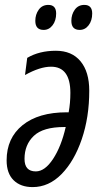

<svg xmlns="http://www.w3.org/2000/svg" viewBox="-20 -753 414 783"><path d="M209 -698Q209 -733 177 -733Q152 -733 138 -713.5Q124 -694 124 -668Q124 -631 158 -631Q180 -631 194.5 -650Q209 -669 209 -698ZM356 -698Q356 -733 324 -733Q299 -733 285 -713.5Q271 -694 271 -668Q271 -631 305 -631Q327 -631 341.5 -650Q356 -669 356 -698ZM344 -383Q344 -460 308.5 -503Q273 -546 208 -546Q140 -546 91 -517L82 -447Q143 -481 188 -481Q267 -481 267 -374Q267 -333 260 -295H252Q137 -295 72 -242.5Q7 -190 7 -99Q7 -46 35.5 -18Q64 10 113 10Q179 10 231 -43Q283 -96 313.5 -185.5Q344 -275 344 -383ZM80 -105Q80 -163 118 -199Q156 -235 242 -235H248Q230 -156 196.5 -105Q163 -54 126 -54Q80 -54 80 -105Z"/></svg>

Font: Noto Sans Display Condensed
Style: Italic
Weight: 400
Width: 3
Designer: Monotype Design team
Foundry: Monotype Imaging Inc.
Version: 1.000